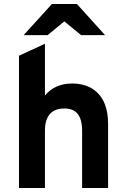

<svg xmlns="http://www.w3.org/2000/svg" viewBox="-20 -941 631 961"><path d="M386 -765H506L365 -921H240L98 -765H218L302 -834ZM75 0H205V-287C205 -367 244 -398 302 -398C361 -398 391 -364 391 -285V0H521V-322C521 -475 430 -523 342 -523C282 -523 237 -502 205 -463V-722L75 -662Z"/></svg>

Font: Overpass ExtraBold
Style: Regular
Weight: 800
Designer: Delve Withrington, Thomas Jockin
Foundry: Delve Fonts
Version: Version 3.000;DELV;Overpass